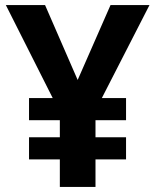

<svg xmlns="http://www.w3.org/2000/svg" viewBox="-20 -785 612 754"><path d="M285 -471 414 -765H567L380 -400H475V-313H355V-246H475V-159H355V-51H215V-159H94V-246H215V-313H94V-400H187L3 -765H157Z"/></svg>

Font: Noto Sans Tamil UI
Style: Regular
Weight: 400
Designer: Jelle Bosma - Monotype Design Team
Foundry: Monotype Imaging Inc.
Version: Version 2.004